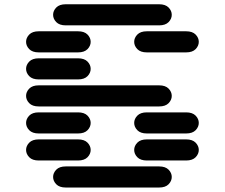

<svg xmlns="http://www.w3.org/2000/svg" viewBox="-20 -881 1040 888"><path d="M284.2 -13.7Q254.9 -13.7 240.2 -28.8Q225.6 -43.9 225.6 -62.5Q225.6 -81.1 240.2 -96.2Q254.9 -111.3 284.2 -111.3H715.8Q745.1 -111.3 759.8 -96.2Q774.4 -81.1 774.4 -62.5Q774.4 -43.9 759.8 -28.8Q745.1 -13.7 715.8 -13.7ZM159.2 -138.7Q129.9 -138.7 115.2 -153.8Q100.6 -168.9 100.6 -187.5Q100.6 -206.1 115.2 -221.2Q129.9 -236.3 159.2 -236.3H340.8Q370.1 -236.3 384.8 -221.2Q399.4 -206.1 399.4 -187.5Q399.4 -168.9 384.8 -153.8Q370.1 -138.7 340.8 -138.7ZM659.2 -138.7Q629.9 -138.7 615.2 -153.8Q600.6 -168.9 600.6 -187.5Q600.6 -206.1 615.2 -221.2Q629.9 -236.3 659.2 -236.3H840.8Q870.1 -236.3 884.8 -221.2Q899.4 -206.1 899.4 -187.5Q899.4 -168.9 884.8 -153.8Q870.1 -138.7 840.8 -138.7ZM159.2 -263.7Q129.9 -263.7 115.2 -278.8Q100.6 -293.9 100.6 -312.5Q100.6 -331.1 115.2 -346.2Q129.9 -361.3 159.2 -361.3H340.8Q370.1 -361.3 384.8 -346.2Q399.4 -331.1 399.4 -312.5Q399.4 -293.9 384.8 -278.8Q370.1 -263.7 340.8 -263.7ZM659.2 -263.7Q629.9 -263.7 615.2 -278.8Q600.6 -293.9 600.6 -312.5Q600.6 -331.1 615.2 -346.2Q629.9 -361.3 659.2 -361.3H840.8Q870.1 -361.3 884.8 -346.2Q899.4 -331.1 899.4 -312.5Q899.4 -293.9 884.8 -278.8Q870.1 -263.7 840.8 -263.7ZM159.2 -388.7Q129.9 -388.7 115.2 -403.8Q100.6 -418.9 100.6 -437.5Q100.6 -456.1 115.2 -471.2Q129.9 -486.3 159.2 -486.3H715.8Q745.1 -486.3 759.8 -471.2Q774.4 -456.1 774.4 -437.5Q774.4 -418.9 759.8 -403.8Q745.1 -388.7 715.8 -388.7ZM159.2 -513.7Q129.9 -513.7 115.2 -528.8Q100.6 -543.9 100.6 -562.5Q100.6 -581.1 115.2 -596.2Q129.9 -611.3 159.2 -611.3H340.8Q370.1 -611.3 384.8 -596.2Q399.4 -581.1 399.4 -562.5Q399.4 -543.9 384.8 -528.8Q370.1 -513.7 340.8 -513.7ZM159.2 -638.7Q129.9 -638.7 115.2 -653.8Q100.6 -668.9 100.6 -687.5Q100.6 -706.1 115.2 -721.2Q129.9 -736.3 159.2 -736.3H340.8Q370.1 -736.3 384.8 -721.2Q399.4 -706.1 399.4 -687.5Q399.4 -668.9 384.8 -653.8Q370.1 -638.7 340.8 -638.7ZM659.2 -638.7Q629.9 -638.7 615.2 -653.8Q600.6 -668.9 600.6 -687.5Q600.6 -706.1 615.2 -721.2Q629.9 -736.3 659.2 -736.3H840.8Q870.1 -736.3 884.8 -721.2Q899.4 -706.1 899.4 -687.5Q899.4 -668.9 884.8 -653.8Q870.1 -638.7 840.8 -638.7ZM284.2 -763.7Q254.9 -763.7 240.2 -778.8Q225.6 -793.9 225.6 -812.5Q225.6 -831.1 240.2 -846.2Q254.9 -861.3 284.2 -861.3H715.8Q745.1 -861.3 759.8 -846.2Q774.4 -831.1 774.4 -812.5Q774.4 -793.9 759.8 -778.8Q745.1 -763.7 715.8 -763.7Z"/></svg>

Font: Sixtyfour Normal
Style: Regular
Weight: 400
Monospace: yes
Designer: Jens Kutilek
Foundry: Jens Kutilek
Version: Version 2.000